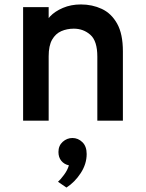

<svg xmlns="http://www.w3.org/2000/svg" viewBox="-20 -543 656 864"><path d="M84 0V-511H199V-390L184 -424Q184 -446.5 205.5 -469.2Q227 -492 263.2 -507.5Q299.5 -523 344 -523Q395 -523 438 -503Q481 -483 507 -436.8Q533 -390.5 533 -312V0H418V-288Q418 -358.5 386.8 -386.2Q355.5 -414 312 -414Q281.5 -414 255.8 -402.8Q230 -391.5 214.5 -364.5Q199 -337.5 199 -290V0ZM279 301 241 275Q251.5 266 267.8 244.2Q284 222.5 290 201Q269 196.5 256 180.8Q243 165 243 141Q243 112.5 262.2 95.2Q281.5 78 306 78Q331.5 78 350.8 96.8Q370 115.5 370 150Q370 195 343.2 236Q316.5 277 279 301Z"/></svg>

Font: Overpass Mono Light
Style: Regular
Weight: 300
Monospace: yes
Designer: Delve Withrington, Dave Bailey
Foundry: Delve Fonts LLC
Version: Version 4.000